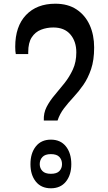

<svg xmlns="http://www.w3.org/2000/svg" viewBox="-20 -998 579 1034"><path d="M290 -349H216Q214 -389 231 -422Q248 -455 274.5 -486Q301 -517 327.5 -550.5Q354 -584 372.5 -624Q391 -664 391 -716Q391 -775 359 -812.5Q327 -850 267 -850Q232 -850 201 -838Q170 -826 151 -797Q132 -768 132 -717V-707H65Q62 -721 62 -746Q62 -856 120 -917Q178 -978 278 -978Q346 -978 392.5 -947Q439 -916 463 -863Q487 -810 487 -742Q487 -674 470.5 -625.5Q454 -577 429 -541Q404 -505 376 -475Q348 -445 325 -415Q302 -385 290 -349ZM254 16Q202 16 173 -20Q144 -56 144 -114Q144 -173 173 -209.5Q202 -246 254 -246Q306 -246 335 -209.5Q364 -173 364 -114Q364 -56 335 -20Q306 16 254 16ZM254 -62Q286 -62 300 -77Q314 -92 314 -114Q314 -137 300 -152.5Q286 -168 254 -168Q223 -168 208.5 -152.5Q194 -137 194 -114Q194 -92 208.5 -77Q223 -62 254 -62Z"/></svg>

Font: Noto Serif Myanmar ExtraCondensed
Style: Regular
Weight: 400
Width: 2
Designer: Ben Mitchell and the Monotype Design Team
Foundry: Monotype Imaging Inc.
Version: Version 2.106; ttfautohint (v1.8.4.7-5d5b)